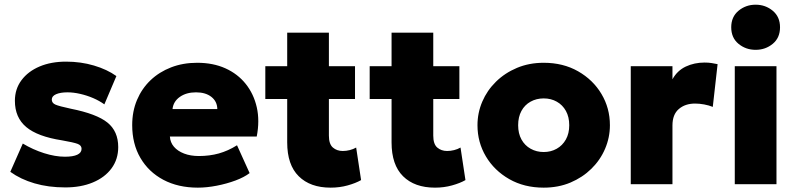

<svg xmlns="http://www.w3.org/2000/svg" viewBox="-20 -804 3474 838"><path d="M265 14Q191 14 130.5 -3.8Q70 -21.5 25 -54L79.5 -177.5Q123.5 -151 172.2 -135.5Q221 -120 263.5 -120Q299 -120 317.5 -128.8Q336 -137.5 336 -154.5Q336 -169.5 319 -176Q302 -182.5 250.5 -191.5Q144 -208 94.5 -249.5Q45 -291 45 -364Q45 -415.5 73.8 -454Q102.5 -492.5 152.8 -513.8Q203 -535 268.5 -535Q332.5 -535 390 -518Q447.5 -501 488 -472L435.5 -348.5Q414 -364 386.8 -375.8Q359.5 -387.5 330.2 -394.2Q301 -401 274.5 -401Q243.5 -401 224.8 -392.8Q206 -384.5 206 -369.5Q206 -354.5 221.8 -347.5Q237.5 -340.5 289 -329.5Q402 -307 449 -269Q496 -231 496 -162Q496 -109 466.8 -69.2Q437.5 -29.5 385.5 -7.8Q333.5 14 265 14Z M843.5 15Q757.5 15 693 -19.2Q628.5 -53.5 592.8 -114.8Q557 -176 557 -258Q557 -318 578 -367.8Q599 -417.5 637 -453.8Q675 -490 726.8 -510Q778.5 -530 840.5 -530Q910 -530 963.8 -505.8Q1017.5 -481.5 1052.5 -437.8Q1087.5 -394 1100.8 -335.5Q1114 -277 1100.5 -208H721.5Q723 -182.5 739.2 -163.5Q755.5 -144.5 783.5 -133.8Q811.5 -123 848 -123Q894.5 -123 935 -134.2Q975.5 -145.5 1014.5 -170L1069.5 -48.5Q1046 -30.5 1007.8 -16.2Q969.5 -2 926 6.5Q882.5 15 843.5 15ZM733 -328H928.5Q928 -361 902.8 -381Q877.5 -401 835.5 -401Q793 -401 764.8 -381Q736.5 -361 733 -328Z M1423 15Q1334 15 1283.8 -34.8Q1233.5 -84.5 1233.5 -182.5V-661.5H1415.5V-515H1529.5V-372H1415.5V-212Q1415.5 -175 1433 -160Q1450.5 -145 1476 -145Q1491 -145 1506.2 -148.8Q1521.5 -152.5 1534.5 -160L1556 -18Q1532.5 -4.5 1497.5 5.2Q1462.5 15 1423 15ZM1138 -372V-515H1249V-372Z M1878.5 15Q1789.5 15 1739.2 -34.8Q1689 -84.5 1689 -182.5V-661.5H1871V-515H1985V-372H1871V-212Q1871 -175 1888.5 -160Q1906 -145 1931.5 -145Q1946.5 -145 1961.8 -148.8Q1977 -152.5 1990 -160L2011.5 -18Q1988 -4.5 1953 5.2Q1918 15 1878.5 15ZM1593.5 -372V-515H1704.5V-372Z M2353 15Q2268 15 2202.8 -22.2Q2137.5 -59.5 2100.8 -121.2Q2064 -183 2064 -257.5Q2064 -311.5 2085 -360.5Q2106 -409.5 2144.8 -447.5Q2183.5 -485.5 2236.5 -507.8Q2289.5 -530 2353 -530Q2438 -530 2503.2 -492.8Q2568.5 -455.5 2605.2 -393.8Q2642 -332 2642 -257.5Q2642 -204 2621 -154.8Q2600 -105.5 2561.2 -67.5Q2522.5 -29.5 2469.8 -7.2Q2417 15 2353 15ZM2353 -140.5Q2384.5 -140.5 2409.8 -154.8Q2435 -169 2449.8 -195.2Q2464.5 -221.5 2464.5 -257.5Q2464.5 -293.5 2450 -319.8Q2435.5 -346 2410.2 -360.2Q2385 -374.5 2353 -374.5Q2321 -374.5 2295.5 -360.2Q2270 -346 2255.8 -319.8Q2241.5 -293.5 2241.5 -257.5Q2241.5 -221.5 2256 -195.2Q2270.5 -169 2296 -154.8Q2321.5 -140.5 2353 -140.5Z M2733 0V-515H2915V-458Q2936 -496 2973.2 -513.5Q3010.5 -531 3055 -531Q3072.5 -531 3085.8 -528.8Q3099 -526.5 3112 -524L3091 -337.5Q3073.5 -344.5 3053.2 -348.2Q3033 -352 3013.5 -352Q2970.5 -352 2942.8 -328.2Q2915 -304.5 2915 -256.5V0Z M3187 0V-515H3369V0ZM3278 -586.5Q3235 -586.5 3203.2 -612.8Q3171.5 -639 3171.5 -685Q3171.5 -730.5 3203.2 -757Q3235 -783.5 3278 -783.5Q3321 -783.5 3352.8 -757Q3384.5 -730.5 3384.5 -685Q3384.5 -639 3352.8 -612.8Q3321 -586.5 3278 -586.5Z"/></svg>

Font: Geologica Cursive ExtraBold
Style: Regular
Weight: 800
Designer: Sindre Bremnes, Frode Helland
Foundry: Monokrom Skriftforlag AS
Version: Version 1.010;gftools[0.9.28]